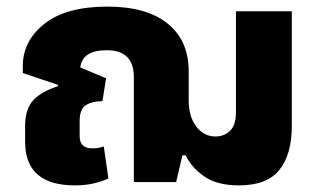

<svg xmlns="http://www.w3.org/2000/svg" viewBox="-20 -551 967 581"><path d="M207 10Q238 10 263.5 4Q289 -2 308 -11L294 -108Q279 -102 260 -102Q221 -102 221 -139V-185Q221 -218 237.5 -231Q254 -244 290 -245L301 -314L223 -347Q229 -399 303 -399Q385 -399 385 -318V0H513L532 -81H542Q560 -43 599 -16.5Q638 10 703 10Q788 10 825.5 -37Q863 -84 863 -169V-517H694V-212Q694 -172 676 -155Q658 -138 632 -138Q597 -138 574 -168Q551 -198 551 -248V-335Q551 -428 487.5 -479.5Q424 -531 305 -531Q180 -531 114.5 -479Q49 -427 49 -351V-330L156 -294L155 -290Q107 -275 81.5 -248.5Q56 -222 56 -169V-122Q56 10 207 10Z"/></svg>

Font: Noto Sans Thai UI Extra
Style: Regular
Weight: 800
Designer: Monotype Design Team
Foundry: Monotype Imaging Inc.
Version: Version 1.901